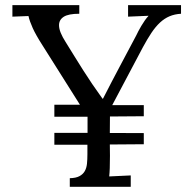

<svg xmlns="http://www.w3.org/2000/svg" viewBox="-20 -720 745 740"><path d="M189.5 -316.4H288.1L144 -544.9Q118.2 -585 106 -612.1Q93.8 -639.2 89.8 -658.2L27.8 -655.8V-700.2H285.6V-667Q243.7 -667 225.6 -655.3Q207.5 -643.6 207.5 -623Q207.5 -609.4 214.1 -593.3Q220.7 -577.1 232.9 -558.1Q251.5 -528.3 267.8 -501.7Q284.2 -475.1 300.8 -449Q317.4 -422.9 335.4 -396.2Q353.5 -369.6 375 -339.8H377Q394.5 -374 410.6 -405Q426.8 -436 442.4 -465.3Q458 -494.6 473.4 -523.7Q488.8 -552.7 504.9 -583Q508.3 -590.3 513.4 -600.1Q518.6 -609.9 524.9 -620.6Q531.2 -631.3 538.3 -641.4Q545.4 -651.4 552.7 -659.2L473.6 -655.8V-700.2H677.7V-667Q652.8 -665.5 633.3 -657.2Q613.8 -648.9 596.7 -633.1Q579.6 -617.2 563.7 -593.5Q547.9 -569.8 530.8 -538.1L412.6 -314.9H534.2V-272L403.8 -271L403.3 -207.5L534.2 -207V-164.1L403.3 -163.1Q403.3 -119.1 403.8 -119.1Q403.8 -65.4 400.9 -40L483.9 -43.9V0H249V-33.2Q272.5 -33.7 286.1 -41Q299.8 -48.3 306.6 -60.3Q313.5 -72.3 315.2 -88.9Q316.9 -105.5 316.9 -125.5V-162.1H189.5V-208H317.4V-270H189.5Z"/></svg>

Font: DimaThulth2
Style: Regular
Weight: 400
Designer: R.Balvardi
Foundry: R.Balvardi (R.Balvardi@gmail.com)
Version: Version 1.00;November 13, 2018;FontCreator 11.5.0.2427 64-bi